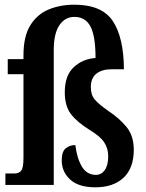

<svg xmlns="http://www.w3.org/2000/svg" viewBox="-20 -788 622 818"><path d="M386 10Q315 10 279 -23Q243 -56 243 -105Q243 -142 260 -156Q277 -170 301 -170Q308 -113 329 -78Q350 -43 389 -43Q412 -43 426.5 -63.5Q441 -84 441 -122Q441 -157 423 -183Q405 -209 358 -237Q307 -269 281.5 -303Q256 -337 256 -395Q256 -466 294 -501.5Q332 -537 387 -541Q387 -634 365.5 -675Q344 -716 297 -716Q257 -716 233 -680.5Q209 -645 209 -575V0H3V-49H43Q60 -49 70 -60.5Q80 -72 80 -116V-472H13V-536H80V-553Q80 -633 109 -680Q138 -727 187 -747.5Q236 -768 297 -768Q414 -768 460.5 -698.5Q507 -629 508 -493H457Q414 -493 390.5 -474Q367 -455 367 -417Q367 -383 384.5 -363Q402 -343 442 -315Q489 -284 519.5 -246.5Q550 -209 550 -150Q550 -72 506.5 -31Q463 10 386 10Z"/></svg>

Font: Noto Serif Armenian ExtraCondensed
Style: Bold
Weight: 700
Width: 2
Designer: Monotype Design Team
Foundry: Monotype Imaging Inc.
Version: Version 2.008; ttfautohint (v1.8.4.7-5d5b)